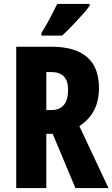

<svg xmlns="http://www.w3.org/2000/svg" viewBox="-20 -950 568 970"><path d="M239 -714Q480 -714 480 -505Q480 -377 381 -313L528 0H361L246 -274H214V0H62V-714ZM238 -586H214V-394H239Q324 -394 324 -497Q324 -586 238 -586ZM433 -921Q420 -902 396 -875.5Q372 -849 345 -820.5Q318 -792 294 -770H189V-783Q214 -823 233.5 -860Q253 -897 269 -930H433Z"/></svg>

Font: Noto Sans ExtraCondensed ExtraBold
Style: Regular
Weight: 800
Width: 2
Designer: Monotype Design Team
Foundry: Monotype Imaging Inc.
Version: Version 2.013; ttfautohint (v1.8.4.7-5d5b)